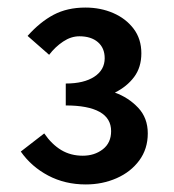

<svg xmlns="http://www.w3.org/2000/svg" viewBox="-20 -909 460 508"><path d="M207 -421Q152 -421 107.5 -444.5Q63 -468 35 -508L97 -556Q117 -527 142 -512Q167 -497 199 -497Q230 -497 252 -514Q274 -531 274 -562Q274 -596 243.5 -613Q213 -630 154 -630V-688Q202 -688 229.5 -706Q257 -724 257 -755Q257 -782 239 -797.5Q221 -813 190 -813Q168 -813 147 -799Q126 -785 110 -764L53 -814Q86 -851 122 -870Q158 -889 206 -889Q246 -889 279.5 -874.5Q313 -860 333.5 -833Q354 -806 354 -768Q354 -731 335 -705.5Q316 -680 284 -664Q320 -651 345.5 -624Q371 -597 371 -556Q371 -515 348.5 -484.5Q326 -454 288.5 -437.5Q251 -421 207 -421Z"/></svg>

Font: Noto Sans HK Thin SemiBold
Style: Regular
Weight: 600
Version: Version 2.004-H2;hotconv 1.0.118;makeotfexe 2.5.65603